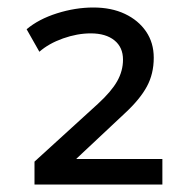

<svg xmlns="http://www.w3.org/2000/svg" viewBox="-20 -730 520 512"><path d="M72 -238V-299L241 -453Q277 -486 292.5 -513.5Q308 -541 308 -571Q308 -604 285 -622.5Q262 -641 222 -641Q186 -641 148 -627.5Q110 -614 85 -592L51 -652Q83 -679 132 -694.5Q181 -710 229 -710Q277 -710 313 -693Q349 -676 369.5 -646Q390 -616 390 -576Q390 -533 371.5 -499Q353 -465 313 -428L184 -307V-306H413V-238Z"/></svg>

Font: Nunito Sans 7pt Medium
Style: Regular
Weight: 500
Designer: Vernon Adams
Foundry: Vernon Adams
Version: Version 3.101;gftools[0.9.27]